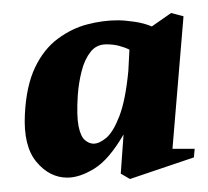

<svg xmlns="http://www.w3.org/2000/svg" viewBox="-20 -581 319 294"><path d="M83.1 -309Q55.9 -309 35.7 -333.2Q15.6 -357.4 18.1 -406.1Q20.3 -449.9 33.8 -477.9Q47.2 -505.9 68.6 -521.7Q90 -537.6 113.8 -543.7Q137.6 -549.9 160 -549.9Q171 -549.9 185.9 -547.7Q200.9 -545.5 212.5 -540.5L242 -561.1L261 -556.1L244.1 -353.1H278.1L276.9 -340L179 -306.9L164.9 -315.1L169.2 -375.1Q146.9 -336.6 124.4 -322.8Q102 -309 83.1 -309ZM123.1 -361Q132.1 -361 142.7 -369.9Q153.4 -378.9 162.8 -403.2Q172.2 -427.6 176.5 -472.2L178.2 -505Q170.1 -508.9 161.6 -511Q153.1 -513.1 142.9 -513.1Q127.7 -513.1 118.7 -501.6Q109.6 -490.1 105.1 -472.4Q100.5 -454.6 99.1 -435.1Q97.1 -403.6 100.3 -387.7Q103.5 -371.9 110.1 -366.4Q116.6 -361 123.1 -361Z"/></svg>

Font: Ancizar Serif Light
Style: Italic
Weight: 300
Italic angle: -4°
Designer: Cesar Puertas, Viviana Monsalve, Julian Moncada, Julian Prieto, Jose Castro, Felipe Aragon, Mariel Hernandez, Sara Alarc
Version: Version 8.100